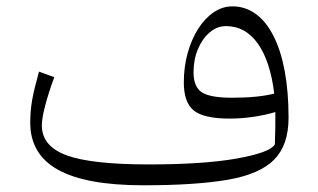

<svg xmlns="http://www.w3.org/2000/svg" viewBox="-20 -563 977 589"><path d="M823.2 -120.1Q809.1 -95.2 707.5 -76.9Q606 -58.6 435.5 -58.6Q260.7 -58.6 184.6 -86.4Q108.4 -114.3 108.4 -178.2Q108.4 -199.7 118.2 -237.5Q127.9 -275.4 146.5 -326.2L99.6 -343.3Q84.5 -289.1 78.6 -255.9Q72.8 -222.7 72.8 -186.5Q72.8 -89.4 158.4 -42Q244.1 5.4 419.4 5.4Q581.5 5.4 679.4 -11.7Q777.3 -28.8 821.3 -73.5Q865.2 -118.2 865.2 -201.7Q865.2 -281.2 853.5 -344.5Q841.8 -407.7 819.3 -452.1Q796.9 -496.6 764.9 -520Q732.9 -543.5 692.9 -543.5Q662.1 -543.5 635.3 -525.1Q608.4 -506.8 587.9 -474.6Q567.4 -442.4 555.7 -400.1Q543.9 -357.9 543.9 -310.1Q543.9 -248 575 -223.6Q606 -199.2 684.1 -199.2Q719.2 -199.2 755.4 -204.3Q791.5 -209.5 824.7 -219.2Q824.7 -196.3 824.5 -169.7Q824.2 -143.1 823.2 -120.1ZM821.3 -275.9Q796.4 -269.5 764.2 -266.4Q731.9 -263.2 691.9 -263.2Q624 -263.2 598.9 -280Q573.7 -296.9 573.7 -341.3Q573.7 -380.4 587.2 -412.4Q600.6 -444.3 623.3 -463.6Q646 -482.9 673.3 -482.9Q732.9 -482.9 771 -429.2Q809.1 -375.5 821.3 -275.9Z"/></svg>

Font: Pinar-VF-FD
Style: Regular
Weight: 300
Designer: Amin Abedi
Version: Version 3.0